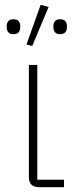

<svg xmlns="http://www.w3.org/2000/svg" viewBox="-20 -778 315 798"><path d="M246 0H143Q100 0 100 -42V-508H135V-31H246ZM36 -636Q21 -636 14.5 -644Q8 -652 8 -663V-671Q8 -682 14.5 -690Q21 -698 36 -698Q51 -698 57.5 -690Q64 -682 64 -671V-663Q64 -652 57.5 -644Q51 -636 36 -636ZM230 -636Q215 -636 208.5 -644Q202 -652 202 -663V-671Q202 -682 208.5 -690Q215 -698 230 -698Q245 -698 251.5 -690Q258 -682 258 -671V-663Q258 -652 251.5 -644Q245 -636 230 -636ZM114 -587 90 -593 149 -758 182 -749Z"/></svg>

Font: IBM Plex Sans ExtLt
Style: Regular
Weight: 200
Designer: Mike Abbink, Paul van der Laan, Pieter van Rosmalen
Foundry: Bold Monday
Version: Version 3.005